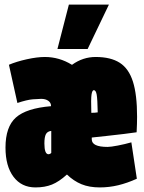

<svg xmlns="http://www.w3.org/2000/svg" viewBox="-20 -809 630 839"><path d="M135 10Q74 10 39 -36.5Q4 -83 4 -164Q4 -255 49.5 -295.5Q95 -336 203 -345V-346Q203 -360 191 -368.5Q179 -377 160 -377Q148 -377 123 -375Q98 -373 56 -359L19 -526Q52 -540 97 -550Q142 -560 176 -560Q239 -560 294 -526H295Q342 -560 398 -560Q464 -560 503.5 -534.5Q543 -509 561 -452Q579 -395 579 -299Q579 -288 578.5 -267.5Q578 -247 577 -231Q557 -228 520.5 -223.5Q484 -219 446 -215Q408 -211 381 -208V-200Q381 -167 450 -167Q464 -167 495 -173Q526 -179 554 -187L578 -28Q536 -9 496.5 0.5Q457 10 416 10Q370 10 336 -4Q302 -18 273 -46H272Q238 -15 207 -2.5Q176 10 135 10ZM379 -316Q384 -316 394 -316.5Q404 -317 407 -318Q406 -376 402.5 -395.5Q399 -415 390 -415Q383 -415 380 -396Q377 -377 379 -316ZM192 -135Q195 -135 199 -137Q203 -139 204 -141V-237Q187 -235 180.5 -222.5Q174 -210 174 -182Q174 -135 192 -135ZM231 -595 281 -789H456L363 -595Z"/></svg>

Font: Georama ExtraCondensed Black
Style: Regular
Weight: 900
Width: 2
Designer: Jean-Baptiste Levee
Foundry: Production Type
Version: Version 1.000